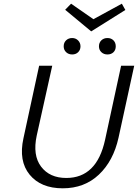

<svg xmlns="http://www.w3.org/2000/svg" viewBox="-20 -1014 747 1040"><path d="M659 -960 474 -844 333 -961 365 -994 486 -910 640 -994ZM325 -763Q325 -783 338 -795.5Q351 -808 371 -808Q390 -808 403 -795Q416 -782 416 -763Q416 -744 403.5 -731.5Q391 -719 371 -719Q351 -719 338 -731.5Q325 -744 325 -763ZM516 -763Q516 -783 529 -795.5Q542 -808 562 -808Q582 -808 594.5 -795.5Q607 -783 607 -763Q607 -743 594.5 -731Q582 -719 562 -719Q542 -719 529 -731.5Q516 -744 516 -763ZM636 -658H707L622 -268Q594 -142 515.5 -68Q437 6 320 6Q201 6 140.5 -68Q80 -142 107 -265L192 -658H263L179 -280Q156 -173 202.5 -111.5Q249 -50 339 -50Q504 -50 549 -256Z"/></svg>

Font: EauTestInfant
Style: Italic
Weight: 400
Italic angle: -12°
Designer: Christian Thalmann (Catharsis Fonts)
Version: Version 0.001;PS 000.001;hotconv 1.0.88;makeotf.lib2.5.64775